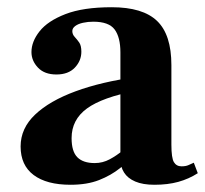

<svg xmlns="http://www.w3.org/2000/svg" viewBox="-20 -500 567 531"><path d="M407 11Q375 11 354 2Q333 -7 323 -23Q313 -39 313 -59V-355Q313 -397 297 -418.5Q281 -440 238 -440Q223 -440 209.5 -437Q196 -434 188 -428Q180 -422 180 -414Q180 -405 186.5 -398Q193 -391 199 -382.5Q205 -374 205 -357Q205 -332 187 -313Q169 -294 136 -294Q103 -294 85 -313Q67 -332 67 -356Q67 -385 89.5 -413.5Q112 -442 161 -461Q210 -480 289 -480Q375 -480 414.5 -442Q454 -404 454 -320V-100Q454 -63 461 -51.5Q468 -40 482 -40Q494 -40 501.5 -43.5Q509 -47 516 -50L527 -21Q502 -5 473 3Q444 11 407 11ZM175 11Q109 11 73 -16Q37 -43 37 -95Q37 -145 77 -183Q117 -221 189 -247.5Q261 -274 357 -287V-249Q263 -231 220.5 -200Q178 -169 178 -118Q178 -81 194 -65Q210 -49 242 -49Q264 -49 283.5 -59.5Q303 -70 319 -83.5Q335 -97 345 -107L356 -74Q337 -55 312 -35Q287 -15 254 -2Q221 11 175 11Z"/></svg>

Font: Frank Ruhl Libre
Style: Bold
Weight: 700
Designer: Yanek Iontef
Foundry: Fontef
Version: Version 6.004